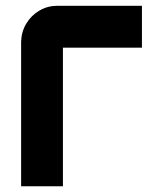

<svg xmlns="http://www.w3.org/2000/svg" viewBox="-20 -650 568 670"><path d="M53.7 0V-504.7Q54.7 -539.6 71.9 -568Q89.1 -596.5 117.7 -613.2Q146.3 -629.8 179.6 -629.8H475.3V-483.7H182.3Q186.8 -488.2 191.1 -492.5Q195.4 -496.8 199.6 -501V0Z"/></svg>

Font: Mada
Style: Regular
Weight: 400
Designer: Khaled Hosny
Version: Version 1.5